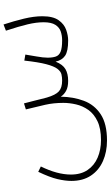

<svg xmlns="http://www.w3.org/2000/svg" viewBox="217 -628 642 1117"><g transform="rotate(-90 538.5 -70.0)"><path d="M279 231Q213 231 159.5 207.5Q106 184 75 137.5Q44 91 44 24Q44 -12 54.5 -57Q65 -102 97 -169L128 -154Q81 -58 81 21Q81 79 107.5 118Q134 157 179.5 176.5Q225 196 282 196Q349 196 391.5 175.5Q434 155 457 122.5Q480 90 489 51.5Q498 13 498 -23Q498 -79 487 -128Q476 -177 460 -241L495 -252Q505 -214 510.5 -192Q516 -170 520 -154Q524 -138 529 -119Q544 -68 565 -49Q586 -30 628 -30Q647 -30 664 -34Q681 -38 696 -57.5Q711 -77 723 -122.5Q735 -168 744 -250L779 -244Q775 -217 768 -178.5Q761 -140 761 -114Q761 -86 767.5 -67Q774 -48 795.5 -39Q817 -30 862 -30Q889 -30 913 -38Q937 -46 952 -69.5Q967 -93 967 -138Q967 -180 955 -230.5Q943 -281 918 -357L954 -371Q974 -310 988 -252Q1002 -194 1002 -145Q1002 -83 979 -50.5Q956 -18 923 -6.5Q890 5 861 5Q798 5 772 -13Q746 -31 738 -68Q721 -26 694 -10.5Q667 5 626 5Q590 5 568 -7Q546 -19 534 -38Q533 35 510 96.5Q487 158 431.5 194.5Q376 231 279 231Z"/></g></svg>

Font: Noto Sans Arabic SemCond ExtLt
Style: Regular
Weight: 200
Width: 4
Designer: Monotype Design Team, Nadine Chahine, Nizar Qandah and Khaled Hosny
Foundry: Monotype Imaging Inc.
Version: Version 2.012; ttfautohint (v1.8.4.7-5d5b)